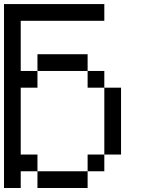

<svg xmlns="http://www.w3.org/2000/svg" viewBox="-20 -937 707 957"><path d="M0 0V-916.7H500V-833.3H83.3V-583.3H166.7V-500H83.3V-166.7H166.7V-83.3H83.3V0ZM166.7 -83.3H416.7V0H166.7ZM166.7 -583.3V-666.7H416.7V-583.3ZM500 -166.7V-83.3H416.7V-166.7ZM500 -583.3V-500H416.7V-583.3ZM500 -500H583.3V-166.7H500Z"/></svg>

Font: Galmuri11 Regular
Style: Regular
Weight: 400
Designer: Minseo Lee (Quiple)
Version: Version 2.356;hotconv 1.1.0;makeotfexe 2.6.0 DEVELOPMENT